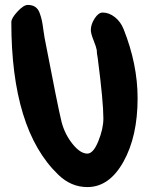

<svg xmlns="http://www.w3.org/2000/svg" viewBox="-20 -686 607 780"><path d="M230 -191Q243 -141 274.5 -101.5Q306 -62 335 -62Q359 -62 379.5 -112.5Q400 -163 400 -205Q400 -273 377 -450Q373 -470 373 -483Q371 -495 360 -522.5Q349 -550 349 -564Q349 -587 364.5 -611Q380 -635 397 -635Q423 -635 446.5 -616.5Q470 -598 482 -568Q539 -425 539 -287Q539 -132 481.5 -29Q424 74 335 74Q268 74 216 23Q26 -160 26 -596Q26 -612 51 -639Q76 -666 93 -666Q111 -666 123 -658Q135 -650 141 -633.5Q147 -617 150 -603Q153 -589 156 -566Q159 -543 161 -533Q215 -252 230 -191Z"/></svg>

Font: Because We Learn
Style: Regular
Weight: 400
Designer: Liz Wetzel, Aaron Williamson, Russ McMullin
Foundry: Red Hat
Version: Version 1.000